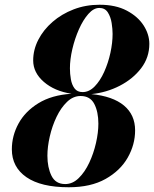

<svg xmlns="http://www.w3.org/2000/svg" viewBox="-20 -780 650 810"><path d="M30 -150Q30 -207 58 -258.5Q86 -310 142 -344.5Q198 -379 281.5 -384.5Q210 -395.5 165 -434.5Q120 -473.5 120 -525Q120 -570 141.5 -612Q163 -654 201.5 -687.5Q240 -721 290.8 -740.5Q341.5 -760 400 -760Q468 -760 514.8 -735.2Q561.5 -710.5 585.8 -672.8Q610 -635 610 -595Q610 -537.5 575.5 -492.2Q541 -447 485.2 -418.2Q429.5 -389.5 365.5 -383Q456 -374 503 -334.8Q550 -295.5 550 -230Q550 -170 518.8 -115Q487.5 -60 425.2 -25Q363 10 270 10Q153 10 91.5 -32.5Q30 -75 30 -150ZM275 -491.5Q275 -468.5 279 -445.5Q283 -422.5 294.5 -407Q306 -391.5 328.5 -391.5Q356 -391.5 379.2 -415.2Q402.5 -439 419.5 -476.8Q436.5 -514.5 445.8 -557Q455 -599.5 455 -637Q455 -657.5 451 -683Q447 -708.5 435 -727.5Q423 -746.5 399 -746.5Q375 -746.5 352.8 -721.2Q330.5 -696 313 -656.5Q295.5 -617 285.2 -573Q275 -529 275 -491.5ZM180 -123Q180 -73.5 197.2 -38.5Q214.5 -3.5 255 -3.5Q286.5 -3.5 312.2 -28.8Q338 -54 356.5 -93.5Q375 -133 385 -177Q395 -221 395 -258.5Q395 -308 377.8 -341.5Q360.5 -375 320 -375Q288.5 -375 262.8 -350.2Q237 -325.5 218.5 -286.8Q200 -248 190 -204.2Q180 -160.5 180 -123Z"/></svg>

Font: Bodoni* 16pt
Style: Bold Italic
Weight: 700
Italic angle: -13°
Version: Version 2.3